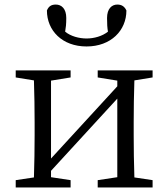

<svg xmlns="http://www.w3.org/2000/svg" viewBox="-20 -823 739 843"><path d="M360 -619C467 -619 535 -689 535 -777C527 -794 515 -803 495 -803C471 -803 450 -785 450 -744C450 -718 451 -701 454 -684C429 -664 393 -654 360 -654C327 -654 290 -664 266 -684C269 -701 271 -717 271 -744C271 -785 250 -803 225 -803C204 -803 193 -794 186 -777C186 -689 253 -619 360 -619ZM650 -483V-514H409V-483L495 -469V-444L204 -127V-469L290 -483V-514H49V-483L129 -470C131 -415 132 -339 132 -286V-228C132 -176 131 -100 129 -44L49 -32V0H290V-32L204 -45V-73L495 -390V-45L409 -32V0H650V-32L570 -44C568 -100 567 -176 567 -228V-286C567 -338 568 -415 570 -470Z"/></svg>

Font: Source Han Serif K
Style: Regular
Weight: 400
Designer: Ryoko NISHIZUKA 西塚涼子 (kana & ideographs); Frank Grießhammer (Latin, Greek & Cyrillic); Wenlong ZHANG 张文龙 (bopomofo); San
Foundry: Adobe Systems Incorporated
Version: Version 1.001;PS 1.001;hotconv 16.6.54;makeotf.lib2.5.65590